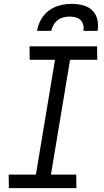

<svg xmlns="http://www.w3.org/2000/svg" viewBox="-20 -975 540 995"><path d="M26 0 25 -70H166L265 -665H134L133 -735H483L484 -665H343L244 -70H375L376 0ZM172 -815Q177 -845 192.5 -873.5Q208 -902 234.5 -921Q261 -940 291.5 -947.5Q322 -955 352 -955Q382 -955 410.5 -947.5Q439 -940 458.5 -921Q478 -902 484.5 -873.5Q491 -845 486 -815H412Q415 -831 411.5 -846Q408 -861 397.5 -871Q387 -881 372 -885Q357 -889 341 -889Q325 -889 309 -885Q293 -881 279.5 -871Q266 -861 257.5 -846Q249 -831 246 -815Z"/></svg>

Font: Iosevka Curly Slab
Style: Italic
Weight: 400
Italic angle: -9°
Monospace: yes
Designer: Belleve Invis
Foundry: Belleve Invis
Version: Version 22.1.2; ttfautohint (v1.8.4)